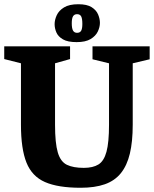

<svg xmlns="http://www.w3.org/2000/svg" viewBox="-29 -867 727 907"><path d="M352 20Q245 20 183.5 -7Q122 -34 96 -99Q70 -164 70 -278V-568L-9 -588V-648H302V-588L231 -568V-278Q231 -191 244 -147Q257 -103 287 -88.5Q317 -74 367 -74Q410 -74 436 -90Q462 -106 474 -150Q486 -194 486 -278V-568L408 -587V-648H678V-587L598 -568V-278Q598 -198 584.5 -141.5Q571 -85 542 -49Q513 -13 466 3.5Q419 20 352 20ZM333 -668Q291 -668 268.5 -681Q246 -694 237.5 -713.5Q229 -733 229 -753Q229 -773 239 -795Q249 -817 273.5 -832Q298 -847 341 -847Q382 -847 404 -833Q426 -819 434.5 -798.5Q443 -778 443 -759Q443 -739 433 -718Q423 -697 399 -682.5Q375 -668 333 -668ZM335 -712Q349 -712 354.5 -722Q360 -732 360 -754Q360 -779 354.5 -789.5Q349 -800 335 -800Q322 -800 316 -790Q310 -780 310 -757Q310 -733 316 -722.5Q322 -712 335 -712Z"/></svg>

Font: Faustina ExtraBold
Style: Regular
Weight: 800
Designer: Alfonso Garcia
Foundry: http://www.omnibus-type.com
Version: Version 1.200